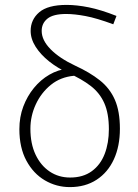

<svg xmlns="http://www.w3.org/2000/svg" viewBox="-20 -751 562 783"><path d="M265 12Q210 12 163 -15.5Q116 -43 87.5 -96Q59 -149 59 -224Q59 -274 75 -316.5Q91 -359 118.5 -392.5Q146 -426 181.5 -446.5Q217 -467 256 -471L282 -442Q227 -437 187.5 -405Q148 -373 126 -325.5Q104 -278 104 -226Q104 -165 125 -120.5Q146 -76 182.5 -51.5Q219 -27 266 -27Q319 -27 354.5 -53Q390 -79 407 -123.5Q424 -168 424 -224Q424 -288 405.5 -330Q387 -372 350 -400.5Q313 -429 259 -453Q215 -473 180.5 -500.5Q146 -528 125.5 -560Q105 -592 105 -625Q105 -671 140 -701Q175 -731 252 -731Q293 -731 342.5 -721Q392 -711 455 -686L442 -652Q374 -677 329 -685.5Q284 -694 250 -694Q197 -694 173.5 -675Q150 -656 150 -625Q150 -587 186.5 -550Q223 -513 287 -483Q346 -456 387 -423.5Q428 -391 448.5 -344Q469 -297 469 -226Q469 -155 444.5 -101.5Q420 -48 374 -18Q328 12 265 12Z"/></svg>

Font: Source Sans 3 Light
Style: Regular
Weight: 300
Designer: Paul D. Hunt
Foundry: Adobe
Version: Version 3.052;hotconv 1.1.0;makeotfexe 2.6.0